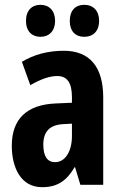

<svg xmlns="http://www.w3.org/2000/svg" viewBox="-20 -768 504 798"><path d="M88 -681C88 -638 113 -615 148 -615C185 -615 209 -640 209 -681C209 -723 185 -748 148 -748C113 -748 88 -725 88 -681ZM270 -681C270 -639 293 -615 330 -615C368 -615 392 -640 392 -681C392 -723 368 -748 330 -748C294 -748 270 -725 270 -681ZM245 -557C179 -557 120 -541 71 -511L106 -414C151 -440 187 -452 218 -452C260 -452 279 -423 279 -364V-341L211 -338C93 -333 29 -275 29 -162C29 -74 65 10 155 10C219 10 257 -17 290 -73H292L314 0H409V-363C409 -491 352 -557 245 -557ZM242 -252 279 -254V-203C279 -137 250 -94 209 -94C177 -94 160 -118 160 -167C160 -221 187 -249 242 -252Z"/></svg>

Font: Noto Sans Myanmar UI ExtraCondensed
Style: Bold
Weight: 700
Width: 2
Designer: Monotype Design Team
Foundry: Monotype Imaging Inc.
Version: Version 2.103